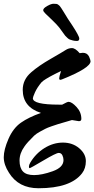

<svg xmlns="http://www.w3.org/2000/svg" viewBox="-30 -966 502 1022"><path d="M145 -443Q145 -409 284 -409H301Q328 -424 335 -424Q352 -424 377.5 -396.5Q403 -369 403 -333Q403 -321 390 -321Q386 -321 353 -327Q343 -324 315.5 -316Q288 -308 278 -305Q268 -302 245 -294Q222 -286 211.5 -280.5Q201 -275 182.5 -265Q164 -255 152 -244Q114 -207 100 -186Q74 -150 74 -111.5Q74 -73 92 -53.5Q110 -34 151.5 -34Q193 -34 250.5 -54.5Q308 -75 308 -114Q308 -127 302 -139.5Q296 -152 282.5 -152Q269 -152 200.5 -111.5Q132 -71 128 -71Q124 -71 124 -79.5Q124 -88 131 -100Q160 -149 207 -178Q254 -207 305 -207Q356 -207 391.5 -177Q427 -147 427 -108.5Q427 -70 407 -44Q346 36 175 36Q69 36 18 -46Q-10 -89 -10 -129Q-10 -169 15 -226.5Q40 -284 81.5 -313Q123 -342 188 -365Q91 -396 91 -488Q91 -543 137 -582Q176 -616 239.5 -652.5Q303 -689 319 -699.5Q335 -710 353 -710Q371 -710 394 -683Q406 -685 411 -685Q434 -685 444 -665Q452 -646 452 -640Q452 -604 299 -543Q293 -541 291 -541Q285 -541 285 -549.5Q285 -558 295 -588L262 -572Q204 -542 191 -528Q167 -499 156 -474Q145 -449 145 -443ZM200 -912Q200 -922 221 -934Q242 -946 255 -946Q268 -946 272 -945Q276 -944 280.5 -940.5Q285 -937 288 -934Q291 -931 296 -923Q301 -915 305.5 -908Q310 -901 318.5 -887Q327 -873 331 -866.5Q335 -860 354 -832Q392 -774 392 -761Q392 -748 380 -748Q368 -748 358 -750.5Q348 -753 341.5 -755.5Q335 -758 328 -765L317 -776Q314 -779 306 -791Q298 -803 286 -818.5Q274 -834 249 -858Q224 -882 212 -893.5Q200 -905 200 -912Z"/></svg>

Font: Devonshire
Style: Regular
Weight: 400
Designer: Astigmatic (AOETI)
Foundry: Astigmatic (AOETI)
Version: Version 1.001